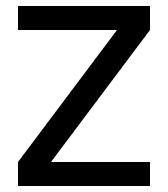

<svg xmlns="http://www.w3.org/2000/svg" viewBox="-20 -620 560 640"><path d="M480 -80H150L480 -520V-600H40V-520H370L40 -80V0H480Z"/></svg>

Font: Gauge
Style: Regular
Weight: 400
Designer: Daniel Pimley
Foundry: Daniel Pimley
Version: Version 1.004;PS 001.001;hotconv 1.0.56